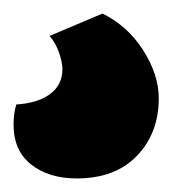

<svg xmlns="http://www.w3.org/2000/svg" viewBox="-40 -58 255 283"><path d="M111 -38Q148 -20 171 16Q194 52 194 87Q194 138 162 171.5Q130 205 73 205Q32 205 6 184.5Q-20 164 -20 126Q-20 109 -16 96Q16 94 34 80.5Q52 67 52 44Q52 34 47 19.5Q42 5 33 -5Z"/></svg>

Font: BALOOCHETTANREGULAR
Style: Book
Weight: 400
Designer: Maithili Shingre and Ek Type
Foundry: Ek Type
Version: Version 1.100;PS 1.000;hotconv 1.0.88;makeotf.lib2.5.647800;